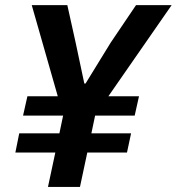

<svg xmlns="http://www.w3.org/2000/svg" viewBox="-20 -736 696 756"><path d="M197.8 -135.3H40.5L55.7 -210.9H213.9L228.5 -280.8H70.8L87.9 -356.9H207.5L105 -715.8H245.1L277.8 -568.4L312 -407.2H316.9L416 -568.4L515.6 -715.8H655.8L406.7 -356.9H527.3L510.3 -280.8H354.5L339.8 -210.9H496.1L480 -135.3H323.7L294.9 0H168.9Z"/></svg>

Font: Reddit Sans Fudge
Style: Bold
Weight: 700
Italic angle: -11.25°
Designer: Stephen Hutchings
Version: Version 1.013